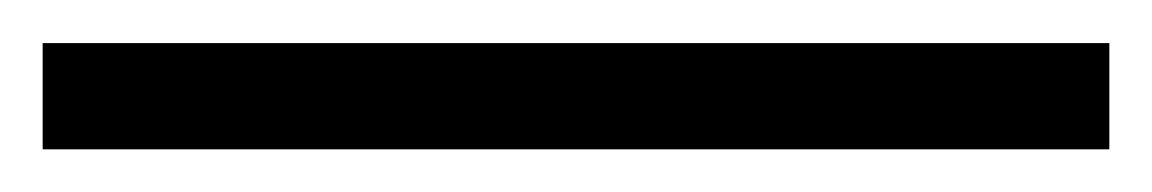

<svg xmlns="http://www.w3.org/2000/svg" viewBox="-20 55 540 90"><path d="M500 125H0V75.2H500Z"/></svg>

Font: Accordance
Style: Italic
Weight: 400
Italic angle: -11°
Version: Version 1.2 (build January 31, 2020) Miklal Software Solutio